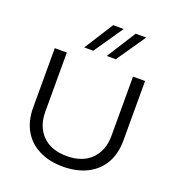

<svg xmlns="http://www.w3.org/2000/svg" viewBox="-162 -1057 1103 1197"><g transform="rotate(20 389.5 -458.0)"><path d="M389 10Q299 10 231.5 -23.5Q164 -57 127 -120.5Q90 -184 90 -273V-667H170V-274Q170 -177 227.5 -118.5Q285 -60 389 -60Q493 -60 551 -118.5Q609 -177 609 -274V-667H689V-273Q689 -184 652 -120.5Q615 -57 547 -23.5Q479 10 389 10ZM533 -924H603L471 -732H411ZM383 -926H453L321 -734H261Z"/></g></svg>

Font: Madhuban Light
Style: Regular
Weight: 300
Designer: jaikishan Patel
Foundry: MagicType
Version: Version 1.000